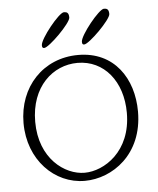

<svg xmlns="http://www.w3.org/2000/svg" viewBox="-49 -683 606 736"><g transform="rotate(-5 254.0 -314.5)"><path d="M474 -236C474 -363 403 -472 264 -472C129 -472 33 -369 33 -230C33 -88 132 11 248 11C354 11 474 -71 474 -236ZM259 -442C361 -442 431 -356 431 -235C431 -86 325 -20 250 -20C174 -20 78 -89 78 -231C78 -366 164 -442 259 -442ZM243 -618C243 -637 235 -640 224 -640C205 -640 129 -546 129 -521C129 -512 132 -510 137 -510C156 -510 243 -597 243 -618ZM397 -618C397 -637 389 -640 378 -640C359 -640 283 -546 283 -521C283 -512 286 -510 291 -510C310 -510 397 -597 397 -618Z"/></g></svg>

Font: Life Savers
Style: Regular
Weight: 400
Designer: Pablo Impallari, Rodrigo Fuenzalida, Brenda Gallo
Foundry: Pablo Impallari, Rodrigo Fuenzalida, Brenda Gallo
Version: Version 3.000